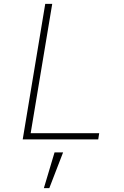

<svg xmlns="http://www.w3.org/2000/svg" viewBox="-20 -718 640 989"><path d="M97 0 213 -698H249L138 -32H491L486 0ZM261 67H305L234 251H206Z"/></svg>

Font: IBM Plex Mono ExtraLight
Style: Italic
Weight: 200
Italic angle: -9°
Monospace: yes
Designer: Mike Abbink, Paul van der Laan, Pieter van Rosmalen
Foundry: Bold Monday
Version: Version 2.3